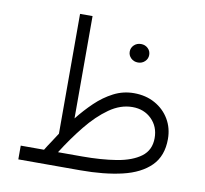

<svg xmlns="http://www.w3.org/2000/svg" viewBox="-75 -739 876 820"><g transform="rotate(10 363.0 -329.0)"><path d="M444.3 -536.1Q444.3 -552.7 456.5 -564.5Q468.8 -576.2 486.8 -576.2Q504.4 -576.2 516.6 -564.7Q528.8 -553.2 528.8 -536.1Q528.8 -519.5 516.6 -507.8Q504.4 -496.1 486.8 -496.1Q468.8 -496.1 456.5 -507.8Q444.3 -519.5 444.3 -536.1ZM156.7 -59.6Q167.5 -77.6 182.1 -99.1Q196.8 -120.6 207.5 -138.2V-657.7H261.7V-213.9Q293 -253.4 328.6 -287.6Q364.3 -321.8 405.5 -343Q446.8 -364.3 493.7 -364.3Q545.4 -364.3 585.2 -342Q625 -319.8 647.5 -281.7Q669.9 -243.7 669.9 -196.3Q669.9 -122.6 626.7 -79.6Q583.5 -36.6 505.9 -18.3Q428.2 0 324.2 0H55.7V-59.6ZM497.6 -304.7Q445.8 -304.7 397 -270.3Q348.1 -235.8 303 -179.9Q257.8 -124 217.3 -59.6H322.3Q404.8 -59.6 470.7 -70.3Q536.6 -81.1 575 -109.6Q613.3 -138.2 613.3 -190.4Q613.3 -240.2 580.6 -272.5Q547.9 -304.7 497.6 -304.7Z"/></g></svg>

Font: Vazirmatn RD FD ExtraLight
Style: Regular
Weight: 200
Designer: Saber Rastikerdar
Foundry: Saber Rastikerdar
Version: Version 33.003